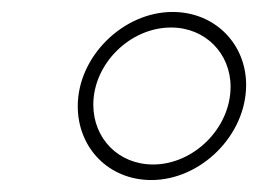

<svg xmlns="http://www.w3.org/2000/svg" viewBox="-20 -723 452 321"><path d="M233 -422C315.5 -422 391.5 -496.5 391.5 -581C391.5 -649.5 339.5 -703 268.5 -703C186 -703 110 -628.5 110 -545.5C110 -475.5 162 -422 233 -422ZM136 -548C136 -616.5 197.5 -677 266 -677C323.5 -677 365.5 -633.5 365.5 -578C365.5 -508.5 303.5 -448 236 -448C178 -448 136 -491.5 136 -548Z"/></svg>

Font: HK Grotesk ExtraLight
Style: Italic
Weight: 200
Italic angle: -16°
Designer: Alfredo Marco Pradil
Foundry: Hanken Design Co.
Version: Version 3.001;FEAKit 1.0